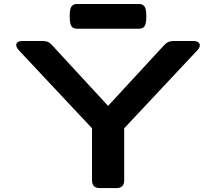

<svg xmlns="http://www.w3.org/2000/svg" viewBox="-20 -959 1102 979"><path d="M449.2 -39.1V-304.9L76.7 -702.1Q64.9 -714.6 63.1 -725.6Q61.3 -736.6 69.2 -743.3Q77.1 -750 92.8 -750H194.6Q211.2 -750 222 -746.3Q232.8 -742.6 242.5 -731.9L531.2 -419.1L817.1 -729Q827.3 -740.2 838.6 -745.1Q849.8 -750 864.9 -750H965.3Q982.4 -750 991.2 -743.3Q1000 -736.6 998.8 -725.6Q997.6 -714.6 985.8 -702.1L613.3 -304.9V-39.1Q613.3 -20 603.3 -10Q593.3 0 574.2 0H488.3Q469.2 0 459.2 -10Q449.2 -20 449.2 -39.1ZM374.5 -938.7H687Q702.3 -938.7 710.8 -932.2Q719.3 -925.8 722.7 -912.6Q726.1 -899.4 726.1 -875.6Q726.1 -851.8 722.7 -838.6Q719.3 -825.4 710.8 -818.9Q702.3 -812.5 687 -812.5H374.5Q359.2 -812.5 350.7 -818.9Q342.2 -825.4 338.8 -838.6Q335.4 -851.8 335.4 -875.6Q335.4 -899.4 338.8 -912.6Q342.2 -925.8 350.7 -932.2Q359.2 -938.7 374.5 -938.7Z"/></svg>

Font: Gyrochrome
Style: Regular
Weight: 400
Designer: David Moles
Foundry: David Moles
Version: Version 1.005;Glyphs 3.2.3 (3260)